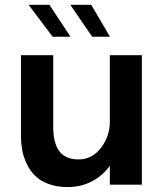

<svg xmlns="http://www.w3.org/2000/svg" viewBox="-20 -757 662 787"><path d="M430.7 -606.4H357.9L268.1 -737.3H354ZM269 -606.4H195.8L97.2 -737.3H182.6ZM256.8 9.8Q213.4 9.8 179.2 -2.9Q145 -15.6 124.3 -36.1Q103.5 -56.6 89.8 -85Q76.2 -113.3 71 -142.1Q65.9 -170.9 65.9 -202.6V-530.8H198.2V-236.3Q198.2 -207.5 202.9 -185.1Q207.5 -162.6 218.8 -143.6Q230 -124.5 251 -114Q272 -103.5 301.8 -103.5Q357.9 -103.5 394 -151.1Q430.2 -198.7 430.2 -257.3V-530.8H561.5V0H430.2V-77.6Q400.9 -36.6 356.4 -13.4Q312 9.8 256.8 9.8Z"/></svg>

Font: Epilogue SemiBold
Style: Regular
Weight: 600
Designer: Tyler Finck
Foundry: Etcetera Type Co
Version: Version 2.112